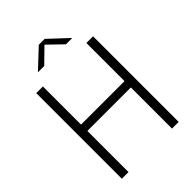

<svg xmlns="http://www.w3.org/2000/svg" viewBox="-275 -1099 1221 1221"><g transform="rotate(-45 335.5 -488.0)"><path d="M80 0V-770H140V-427H531V-770H591V0H531V-370H140V0ZM181 -856 309 -976H362L490 -856H433L335 -951L238 -856Z"/></g></svg>

Font: Junction Light
Style: Regular
Weight: 300
Designer: Caroline Hadilaksono
Foundry: Caroline Hadilaksono, Tyler Finck, The League of Moveable Type
Version: Version 2.000; ttfautohint (v1.8.3)